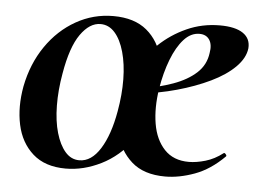

<svg xmlns="http://www.w3.org/2000/svg" viewBox="-39 -446 684 508"><g transform="rotate(5 303.5 -192.5)"><path d="M152 14Q97 14 64.5 -15Q32 -44 22 -91Q12 -138 22 -193Q34 -254 66 -300.5Q98 -347 144 -373Q190 -399 243 -399Q299 -399 332 -371.5Q365 -344 376 -297.5Q387 -251 375 -193Q362 -125 327 -78.5Q292 -32 245.5 -9Q199 14 152 14ZM186 -11Q218 -11 241.5 -48.5Q265 -86 276 -149Q284 -194 283.5 -234.5Q283 -275 274 -307Q265 -339 249 -357Q233 -375 211 -375Q182 -375 158 -341Q134 -307 122 -236Q114 -191 114.5 -150Q115 -109 124 -78Q133 -47 148.5 -29Q164 -11 186 -11ZM416 12Q359 12 326.5 -17Q294 -46 284 -91Q274 -136 283 -185Q291 -224 312 -262.5Q333 -301 365 -331.5Q397 -362 438 -380.5Q479 -399 526 -399Q567 -399 587.5 -385Q608 -371 606 -345Q603 -319 579 -295Q555 -271 515.5 -252Q476 -233 427.5 -219.5Q379 -206 329 -201L331 -214Q379 -222 416.5 -235.5Q454 -249 477.5 -270.5Q501 -292 505 -324Q509 -346 500.5 -359Q492 -372 474 -372Q451 -372 432.5 -351.5Q414 -331 400.5 -296Q387 -261 380 -218Q372 -167 379 -125Q386 -83 410 -57.5Q434 -32 475 -32Q495 -32 519 -39Q543 -46 565 -63Q567 -65 570.5 -61Q574 -57 572 -55Q535 -18 494 -3Q453 12 416 12Z"/></g></svg>

Font: Cormorant Infant Light
Style: Bold Italic
Weight: 700
Italic angle: -10°
Version: Version 4.001